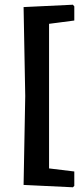

<svg xmlns="http://www.w3.org/2000/svg" viewBox="-20 -668 335 814"><path d="M289 -648 295 -641V-581L188 -567V46L295 59V120L289 126L80 116L87 -261L80 -638Z"/></svg>

Font: Alegreya Sans SC
Style: Bold
Weight: 700
Designer: Juan Pablo del Peral
Foundry: Huerta Tipografica
Version: Version 2.007